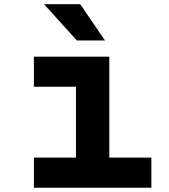

<svg xmlns="http://www.w3.org/2000/svg" viewBox="-20 -878 790 898"><path d="M491.3 -613.1V-140.8H688V0H138.6V-140.8H335.3V-472.3H138.6V-613.1ZM355.2 -858.4H185.8L339.5 -688.7H471.1Z"/></svg>

Font: Martian Mono sWd Rg
Style: Regular
Weight: 400
Width: 6
Monospace: yes
Designer: Roman Shamin
Foundry: Evil Martians
Version: Version 1.000